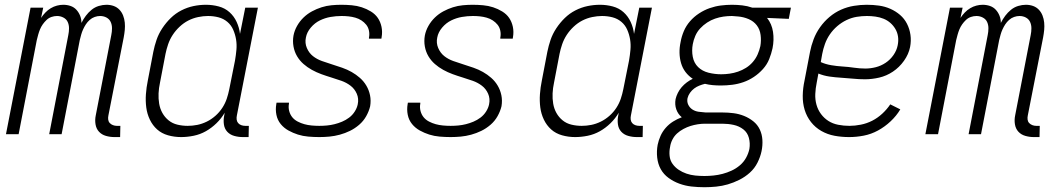

<svg xmlns="http://www.w3.org/2000/svg" viewBox="-20 -562 4440 804"><path d="M459 12Q441 12 423.5 7Q406 2 394.5 -10.5Q383 -23 380 -41.5Q377 -60 381 -79L446 -415Q449 -429 449 -443.5Q449 -458 443.5 -470Q438 -482 426 -488.5Q414 -495 399 -495Q388 -495 376.5 -491Q365 -487 355.5 -478.5Q346 -470 339.5 -460Q333 -450 328 -439Q323 -428 320 -417Q317 -406 314 -394L238 0H186L266 -415Q269 -429 269 -443.5Q269 -458 263.5 -470Q258 -482 245.5 -488.5Q233 -495 219 -495Q207 -495 195.5 -491Q184 -487 175 -478.5Q166 -470 159 -460Q152 -450 147.5 -439Q143 -428 140 -417Q137 -406 134 -394L58 0H5L108 -530H161L152 -487Q160 -499 170 -509.5Q180 -520 192.5 -527.5Q205 -535 218.5 -538.5Q232 -542 245 -542Q261 -542 275.5 -537Q290 -532 300 -521Q310 -510 315.5 -496Q321 -482 321 -466Q329 -482 339.5 -496Q350 -510 363.5 -521Q377 -532 393.5 -537Q410 -542 426 -542Q442 -542 456 -537Q470 -532 480 -521.5Q490 -511 495.5 -497Q501 -483 502.5 -467.5Q504 -452 502.5 -436.5Q501 -421 498 -405L434 -79Q432 -70 433 -61.5Q434 -53 439.5 -47Q445 -41 453 -38Q461 -35 469 -35H484L483 12Z M738 12Q710 12 683.5 4.5Q657 -3 638 -20Q619 -37 607.5 -61Q596 -85 592.5 -112Q589 -139 591 -167.5Q593 -196 599 -225L622 -345Q627 -370 635.5 -395Q644 -420 659.5 -443.5Q675 -467 695 -486.5Q715 -506 739.5 -518.5Q764 -531 790 -536.5Q816 -542 842 -542Q870 -542 896 -535Q922 -528 941 -511Q960 -494 971 -470Q982 -446 985 -420L1007 -530H1060L972 -79Q970 -70 971 -61.5Q972 -53 977 -47Q982 -41 990 -38Q998 -35 1007 -35H1022L1021 12H997Q978 12 960.5 7Q943 2 931.5 -10.5Q920 -23 917.5 -41.5Q915 -60 919 -79L921 -90Q907 -66 886.5 -46Q866 -26 842 -12.5Q818 1 791 6.5Q764 12 738 12ZM766 -35Q786 -35 806 -39Q826 -43 845.5 -52.5Q865 -62 882 -77Q899 -92 911 -110.5Q923 -129 929.5 -148.5Q936 -168 940 -188L964 -308Q968 -331 970 -353.5Q972 -376 968.5 -397Q965 -418 956.5 -437.5Q948 -457 932 -470.5Q916 -484 895 -489.5Q874 -495 851 -495Q831 -495 809.5 -490.5Q788 -486 768.5 -476Q749 -466 732 -450Q715 -434 703 -415.5Q691 -397 684 -376.5Q677 -356 673 -336L650 -216Q645 -193 644 -171Q643 -149 646.5 -128Q650 -107 660 -89Q670 -71 686 -58Q702 -45 723 -40Q744 -35 766 -35Z M1317 12Q1294 12 1271 10Q1248 8 1227.5 1.5Q1207 -5 1188 -15.5Q1169 -26 1155.5 -42.5Q1142 -59 1137.5 -81Q1133 -103 1137 -126L1138 -132H1190V-128Q1187 -112 1191 -97Q1195 -82 1204 -71Q1213 -60 1226.5 -53Q1240 -46 1254.5 -42Q1269 -38 1285 -36.5Q1301 -35 1317 -35Q1333 -35 1349 -36.5Q1365 -38 1381 -42Q1397 -46 1412.5 -52.5Q1428 -59 1442 -69.5Q1456 -80 1465.5 -95Q1475 -110 1478 -125Q1483 -149 1474 -169.5Q1465 -190 1448 -203Q1431 -216 1410 -223.5Q1389 -231 1367.5 -237.5Q1346 -244 1325.5 -251.5Q1305 -259 1286 -269.5Q1267 -280 1251 -294Q1235 -308 1224 -326.5Q1213 -345 1209 -367.5Q1205 -390 1209 -413Q1213 -434 1224 -453.5Q1235 -473 1251 -488.5Q1267 -504 1286.5 -514.5Q1306 -525 1326.5 -531.5Q1347 -538 1368 -540Q1389 -542 1409 -542Q1431 -542 1453 -540Q1475 -538 1495 -531.5Q1515 -525 1533 -514Q1551 -503 1562 -487Q1573 -471 1577.5 -450Q1582 -429 1578 -406L1577 -400H1525V-404Q1528 -419 1525 -433.5Q1522 -448 1513.5 -458.5Q1505 -469 1493.5 -476.5Q1482 -484 1468 -488Q1454 -492 1439.5 -493.5Q1425 -495 1410 -495Q1387 -495 1364 -491Q1341 -487 1319.5 -476.5Q1298 -466 1281.5 -446.5Q1265 -427 1261 -405Q1256 -382 1265 -361Q1274 -340 1290.5 -327Q1307 -314 1328 -306.5Q1349 -299 1370 -292.5Q1391 -286 1412.5 -278.5Q1434 -271 1452.5 -260.5Q1471 -250 1487 -236Q1503 -222 1514 -203.5Q1525 -185 1529.5 -163Q1534 -141 1530 -117Q1525 -96 1513.5 -75.5Q1502 -55 1484 -39.5Q1466 -24 1445.5 -14Q1425 -4 1403 2Q1381 8 1359.5 10Q1338 12 1317 12Z M1867 12Q1844 12 1821 10Q1798 8 1777.5 1.5Q1757 -5 1738 -15.5Q1719 -26 1705.5 -42.5Q1692 -59 1687.5 -81Q1683 -103 1687 -126L1688 -132H1740V-128Q1737 -112 1741 -97Q1745 -82 1754 -71Q1763 -60 1776.5 -53Q1790 -46 1804.5 -42Q1819 -38 1835 -36.5Q1851 -35 1867 -35Q1883 -35 1899 -36.5Q1915 -38 1931 -42Q1947 -46 1962.5 -52.5Q1978 -59 1992 -69.5Q2006 -80 2015.5 -95Q2025 -110 2028 -125Q2033 -149 2024 -169.5Q2015 -190 1998 -203Q1981 -216 1960 -223.5Q1939 -231 1917.5 -237.5Q1896 -244 1875.5 -251.5Q1855 -259 1836 -269.5Q1817 -280 1801 -294Q1785 -308 1774 -326.5Q1763 -345 1759 -367.5Q1755 -390 1759 -413Q1763 -434 1774 -453.5Q1785 -473 1801 -488.5Q1817 -504 1836.5 -514.5Q1856 -525 1876.5 -531.5Q1897 -538 1918 -540Q1939 -542 1959 -542Q1981 -542 2003 -540Q2025 -538 2045 -531.5Q2065 -525 2083 -514Q2101 -503 2112 -487Q2123 -471 2127.5 -450Q2132 -429 2128 -406L2127 -400H2075V-404Q2078 -419 2075 -433.5Q2072 -448 2063.5 -458.5Q2055 -469 2043.5 -476.5Q2032 -484 2018 -488Q2004 -492 1989.5 -493.5Q1975 -495 1960 -495Q1937 -495 1914 -491Q1891 -487 1869.5 -476.5Q1848 -466 1831.5 -446.5Q1815 -427 1811 -405Q1806 -382 1815 -361Q1824 -340 1840.5 -327Q1857 -314 1878 -306.5Q1899 -299 1920 -292.5Q1941 -286 1962.5 -278.5Q1984 -271 2002.5 -260.5Q2021 -250 2037 -236Q2053 -222 2064 -203.5Q2075 -185 2079.5 -163Q2084 -141 2080 -117Q2075 -96 2063.5 -75.5Q2052 -55 2034 -39.5Q2016 -24 1995.5 -14Q1975 -4 1953 2Q1931 8 1909.5 10Q1888 12 1867 12Z M2388 12Q2360 12 2333.5 4.5Q2307 -3 2288 -20Q2269 -37 2257.5 -61Q2246 -85 2242.5 -112Q2239 -139 2241 -167.5Q2243 -196 2249 -225L2272 -345Q2277 -370 2285.5 -395Q2294 -420 2309.5 -443.5Q2325 -467 2345 -486.5Q2365 -506 2389.5 -518.5Q2414 -531 2440 -536.5Q2466 -542 2492 -542Q2520 -542 2546 -535Q2572 -528 2591 -511Q2610 -494 2621 -470Q2632 -446 2635 -420L2657 -530H2710L2622 -79Q2620 -70 2621 -61.5Q2622 -53 2627 -47Q2632 -41 2640 -38Q2648 -35 2657 -35H2672L2671 12H2647Q2628 12 2610.5 7Q2593 2 2581.5 -10.5Q2570 -23 2567.5 -41.5Q2565 -60 2569 -79L2571 -90Q2557 -66 2536.5 -46Q2516 -26 2492 -12.5Q2468 1 2441 6.5Q2414 12 2388 12ZM2416 -35Q2436 -35 2456 -39Q2476 -43 2495.5 -52.5Q2515 -62 2532 -77Q2549 -92 2561 -110.5Q2573 -129 2579.5 -148.5Q2586 -168 2590 -188L2614 -308Q2618 -331 2620 -353.5Q2622 -376 2618.5 -397Q2615 -418 2606.5 -437.5Q2598 -457 2582 -470.5Q2566 -484 2545 -489.5Q2524 -495 2501 -495Q2481 -495 2459.5 -490.5Q2438 -486 2418.5 -476Q2399 -466 2382 -450Q2365 -434 2353 -415.5Q2341 -397 2334 -376.5Q2327 -356 2323 -336L2300 -216Q2295 -193 2294 -171Q2293 -149 2296.5 -128Q2300 -107 2310 -89Q2320 -71 2336 -58Q2352 -45 2373 -40Q2394 -35 2416 -35Z M2930 222Q2902 222 2875.5 219Q2849 216 2824.5 207Q2800 198 2779.5 183Q2759 168 2747 146.5Q2735 125 2732 98Q2729 71 2734 44Q2738 25 2746 7Q2754 -11 2767.5 -26.5Q2781 -42 2798.5 -53Q2816 -64 2835 -71Q2819 -84 2812 -104Q2805 -124 2809 -147Q2812 -160 2818.5 -173Q2825 -186 2834.5 -197Q2844 -208 2856 -217Q2868 -226 2881 -232Q2863 -244 2850.5 -260.5Q2838 -277 2832 -297.5Q2826 -318 2825.5 -340.5Q2825 -363 2830 -386Q2834 -409 2843.5 -431.5Q2853 -454 2869.5 -473Q2886 -492 2907.5 -506Q2929 -520 2952 -528Q2975 -536 2998.5 -539Q3022 -542 3045 -542Q3067 -542 3088.5 -539.5Q3110 -537 3130 -530H3292L3283 -483L3192 -487Q3212 -462 3217 -428.5Q3222 -395 3215 -360Q3210 -337 3201 -314.5Q3192 -292 3175 -273Q3158 -254 3137 -240Q3116 -226 3093 -218Q3070 -210 3046 -207Q3022 -204 2999 -204Q2981 -204 2964.5 -205.5Q2948 -207 2932 -211Q2920 -208 2908.5 -203.5Q2897 -199 2887 -191.5Q2877 -184 2869.5 -173.5Q2862 -163 2859 -151Q2856 -136 2862 -123.5Q2868 -111 2879.5 -103.5Q2891 -96 2905.5 -94Q2920 -92 2935 -91H3005Q3029 -91 3052 -88Q3075 -85 3096 -76.5Q3117 -68 3134.5 -54Q3152 -40 3161.5 -20Q3171 0 3172.5 23.5Q3174 47 3169 71Q3164 95 3152 119Q3140 143 3120 161Q3100 179 3076 191Q3052 203 3028 210Q3004 217 2979 219.5Q2954 222 2930 222ZM3000 -251Q3017 -251 3035 -253.5Q3053 -256 3070.5 -262Q3088 -268 3104 -278Q3120 -288 3132.5 -302.5Q3145 -317 3152.5 -334Q3160 -351 3164 -369Q3168 -392 3165 -415.5Q3162 -439 3149 -456Q3136 -473 3115 -482Q3094 -491 3071 -493L3045 -495Q3027 -495 3009.5 -492.5Q2992 -490 2974.5 -484Q2957 -478 2941 -467.5Q2925 -457 2912 -443Q2899 -429 2891.5 -411.5Q2884 -394 2881 -377Q2876 -350 2881 -324Q2886 -298 2903.5 -281Q2921 -264 2947 -257.5Q2973 -251 3000 -251ZM2930 175Q2948 175 2967.5 173Q2987 171 3006 166Q3025 161 3043.5 152.5Q3062 144 3078 130.5Q3094 117 3104 99Q3114 81 3118 62Q3122 38 3116 15.5Q3110 -7 3092.5 -20.5Q3075 -34 3052 -39Q3029 -44 3005 -44H2932Q2917 -44 2901.5 -41.5Q2886 -39 2871.5 -34.5Q2857 -30 2842 -22Q2827 -14 2815 -3Q2803 8 2795.5 23Q2788 38 2786 53Q2782 72 2784 91Q2786 110 2796.5 124.5Q2807 139 2822 149Q2837 159 2854.5 165Q2872 171 2891 173Q2910 175 2930 175Z M3536 12Q3504 12 3474.5 6.5Q3445 1 3419.5 -13.5Q3394 -28 3376 -51Q3358 -74 3349.5 -102Q3341 -130 3341.5 -161.5Q3342 -193 3349 -225L3372 -345Q3377 -371 3387 -397.5Q3397 -424 3414 -448Q3431 -472 3453.5 -491Q3476 -510 3502 -521.5Q3528 -533 3555.5 -537.5Q3583 -542 3609 -542Q3636 -542 3661 -538.5Q3686 -535 3708.5 -525Q3731 -515 3749 -499.5Q3767 -484 3778 -462.5Q3789 -441 3792.5 -416Q3796 -391 3791 -365Q3785 -335 3765.5 -307.5Q3746 -280 3719 -262Q3692 -244 3661.5 -237Q3631 -230 3602 -230Q3577 -230 3552.5 -232.5Q3528 -235 3502.5 -236.5Q3477 -238 3453 -241.5Q3429 -245 3407 -254L3400 -216Q3395 -192 3394 -168.5Q3393 -145 3399 -123.5Q3405 -102 3418 -84.5Q3431 -67 3449 -55.5Q3467 -44 3490 -39.5Q3513 -35 3537 -35Q3560 -35 3585 -40Q3610 -45 3632.5 -56.5Q3655 -68 3674.5 -86Q3694 -104 3708 -125L3750 -104Q3734 -77 3709.5 -54Q3685 -31 3656.5 -15.5Q3628 0 3597 6Q3566 12 3536 12ZM3604 -275Q3625 -275 3647 -280.5Q3669 -286 3688.5 -299Q3708 -312 3721.5 -331.5Q3735 -351 3739 -372Q3743 -391 3740.5 -408.5Q3738 -426 3729.5 -440.5Q3721 -455 3708.5 -466Q3696 -477 3680 -483.5Q3664 -490 3646 -492.5Q3628 -495 3610 -495Q3589 -495 3567.5 -491.5Q3546 -488 3525 -478Q3504 -468 3486 -452.5Q3468 -437 3455 -418Q3442 -399 3434.5 -378Q3427 -357 3423 -336L3417 -302Q3437 -293 3460.5 -289Q3484 -285 3508.5 -283.5Q3533 -282 3556.5 -278.5Q3580 -275 3604 -275Z M4309 12Q4291 12 4273.5 7Q4256 2 4244.5 -10.5Q4233 -23 4230 -41.5Q4227 -60 4231 -79L4296 -415Q4299 -429 4299 -443.5Q4299 -458 4293.5 -470Q4288 -482 4276 -488.5Q4264 -495 4249 -495Q4238 -495 4226.5 -491Q4215 -487 4205.5 -478.5Q4196 -470 4189.5 -460Q4183 -450 4178 -439Q4173 -428 4170 -417Q4167 -406 4164 -394L4088 0H4036L4116 -415Q4119 -429 4119 -443.5Q4119 -458 4113.5 -470Q4108 -482 4095.5 -488.5Q4083 -495 4069 -495Q4057 -495 4045.5 -491Q4034 -487 4025 -478.5Q4016 -470 4009 -460Q4002 -450 3997.5 -439Q3993 -428 3990 -417Q3987 -406 3984 -394L3908 0H3855L3958 -530H4011L4002 -487Q4010 -499 4020 -509.5Q4030 -520 4042.5 -527.5Q4055 -535 4068.5 -538.5Q4082 -542 4095 -542Q4111 -542 4125.5 -537Q4140 -532 4150 -521Q4160 -510 4165.5 -496Q4171 -482 4171 -466Q4179 -482 4189.5 -496Q4200 -510 4213.5 -521Q4227 -532 4243.5 -537Q4260 -542 4276 -542Q4292 -542 4306 -537Q4320 -532 4330 -521.5Q4340 -511 4345.5 -497Q4351 -483 4352.5 -467.5Q4354 -452 4352.5 -436.5Q4351 -421 4348 -405L4284 -79Q4282 -70 4283 -61.5Q4284 -53 4289.5 -47Q4295 -41 4303 -38Q4311 -35 4319 -35H4334L4333 12Z"/></svg>

Font: Lode Dark Term
Style: Italic
Weight: 400
Italic angle: -11°
Monospace: yes
Designer: Belleve Invis
Foundry: Belleve Invis
Version: Version 29.2.0